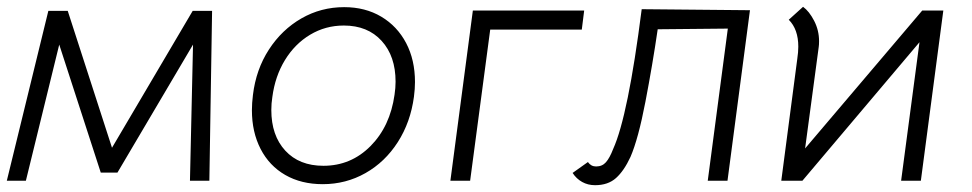

<svg xmlns="http://www.w3.org/2000/svg" viewBox="-23 -531 2855 564"><path d="M119 -499H176L306 -97L543 -499H600L592 0H535L544 -400L322 -24H273L151 -400L53 0H-3Z M717 -207Q717 -228 720 -252Q729 -327 767 -385.5Q805 -444 862.5 -477Q920 -510 988 -510Q1050 -510 1097 -482Q1144 -454 1170 -404.5Q1196 -355 1196 -290Q1196 -270 1193 -247Q1183 -172 1145.5 -113.5Q1108 -55 1050.5 -22.5Q993 10 925 10Q862 10 815 -17Q768 -44 742.5 -93.5Q717 -143 717 -207ZM1136 -253Q1139 -273 1139 -291Q1139 -366 1098 -411Q1057 -456 987 -456Q933 -456 888 -429Q843 -402 814 -354.5Q785 -307 777 -246Q774 -227 774 -208Q774 -133 815 -88.5Q856 -44 927 -44Q1008 -44 1065.5 -102Q1123 -160 1136 -253Z M1693 -500 1686 -444H1417L1358 0H1300L1366 -500Z M1659 -23 1704 -55Q1713 -42 1728 -42Q1746 -42 1757 -54.5Q1768 -67 1778 -93Q1822 -190 1862 -504L2180 -501L2114 0H2056L2115 -447L1909 -445Q1894 -342 1873 -232.5Q1852 -123 1829 -70Q1810 -29 1786.5 -8Q1763 13 1725 13Q1704 13 1687 3.5Q1670 -6 1659 -23Z M2686 -500H2748L2682 0H2624L2678 -407L2334 0H2272L2319 -358Q2322 -378 2322 -394Q2322 -445 2294 -473L2336 -511Q2354 -498 2368.5 -470Q2383 -442 2383 -410Q2383 -399 2382 -393L2342 -95Z"/></svg>

Font: Bellota Text
Style: Italic
Weight: 400
Italic angle: -7.5°
Designer: Kemie Guaida
Foundry: Kemie Guaida
Version: Version 4.001